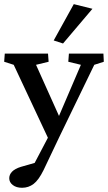

<svg xmlns="http://www.w3.org/2000/svg" viewBox="-25 -681 519 924"><path d="M215.8 3.9 41 -369.1 -4.9 -383.8 -2 -422.9H206.1L209 -383.8L148.4 -369.1L273.4 -90.8ZM472.7 -422.9 474.6 -383.8 428.7 -369.1 261.7 -24.4 184.6 137.7Q161.1 185.5 136.7 204.1Q112.3 222.7 81.1 222.7Q53.7 222.7 36.6 209.5Q19.5 196.3 19.5 176.8Q19.5 159.2 33.2 145Q46.9 130.9 75.2 122.1L173.8 93.8L122.1 140.6L233.4 -71.3L245.1 -90.8L364.3 -369.1L303.7 -383.8L306.6 -422.9ZM278.3 -471.7 233.4 -486.3 330.1 -661.1 419.9 -638.7Z"/></svg>

Font: Crimson Pro ExtraLight Medium
Style: Regular
Weight: 500
Version: Version 1.002